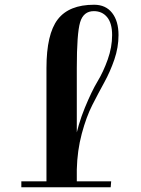

<svg xmlns="http://www.w3.org/2000/svg" viewBox="-20 -790 595 810"><path d="M449 -25 447 0H70V-25ZM176 -20V-503Q176 -646 223.5 -708Q271 -770 377 -770Q426 -770 453 -735.5Q480 -701 480 -642Q480 -590 462.5 -539Q445 -488 420 -442.5Q395 -397 369.5 -347Q344 -297 325 -226Q306 -155 304 -75L288 -56L294 -187Q309 -265 338 -335.5Q367 -406 391.5 -446.5Q416 -487 434.5 -539Q453 -591 453 -642Q453 -692 432 -717.5Q411 -743 376 -743Q332 -743 318 -696Q304 -649 304 -503V-20Z"/></svg>

Font: Solide Mirage
Style: Etroit
Weight: 400
Designer: Jérémy Landes
Foundry: Velvetyne Type Foundry
Version: Version 1.1